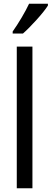

<svg xmlns="http://www.w3.org/2000/svg" viewBox="-20 -1010 277 1030"><path d="M136 -990Q120 -956 96 -915.5Q72 -875 48 -841V-830H103Q134 -857 176 -903.5Q218 -950 237 -980V-990ZM154 -760H70V0H154Z"/></svg>

Font: Noto Sans Display SemiCondensed
Style: Regular
Weight: 400
Width: 4
Designer: Monotype Design team
Foundry: Monotype Imaging Inc.
Version: 1.000